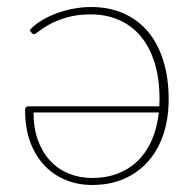

<svg xmlns="http://www.w3.org/2000/svg" viewBox="-20 -521 558 547"><path d="M242.5 6Q202.5 6 167.8 -8Q133 -22 107 -49.2Q81 -76.5 66.2 -116.2Q51.5 -156 51.5 -207.5Q51.5 -218 60.5 -218H434Q434 -223 434.2 -227.8Q434.5 -232.5 434.5 -238Q434.5 -297 420.5 -342Q406.5 -387 380.8 -417.8Q355 -448.5 318.8 -464.2Q282.5 -480 238.5 -480Q199 -480 170 -471.2Q141 -462.5 121.5 -451.8Q102 -441 91 -432.2Q80 -423.5 77 -423.5Q74.5 -423.5 73.2 -424.5Q72 -425.5 70.5 -427L64.5 -434.5Q74 -446.5 92 -458.5Q110 -470.5 133.2 -480Q156.5 -489.5 183.8 -495.2Q211 -501 239.5 -501Q290.5 -501 331.2 -483.2Q372 -465.5 400.8 -431.8Q429.5 -398 445 -349Q460.5 -300 460.5 -238Q460.5 -184 445.8 -139.2Q431 -94.5 403 -62.2Q375 -30 334.5 -12Q294 6 242.5 6ZM242 -14Q284 -14 317.2 -27.2Q350.5 -40.5 374.5 -64.8Q398.5 -89 413.2 -123.5Q428 -158 432.5 -200.5H75.5Q75.5 -156 88.2 -121.2Q101 -86.5 123.2 -62.8Q145.5 -39 176 -26.5Q206.5 -14 242 -14Z"/></svg>

Font: Lato Thin
Style: Regular
Weight: 200
Designer: Lukasz Dziedzic
Foundry: tyPoland Lukasz Dziedzic
Version: Version 2.007; 2014-02-27